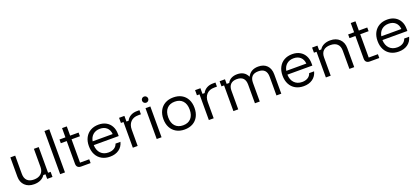

<svg xmlns="http://www.w3.org/2000/svg" viewBox="48 -1809 6363 2927"><g transform="rotate(-20 3229.0 -345.0)"><path d="M271.7 9.2Q178.3 9.2 123.3 -44.2Q68.3 -97.5 68.3 -187.5V-500H146.7V-204.2Q146.7 -133.3 184.2 -96.2Q221.7 -59.2 292.5 -59.2Q366.7 -59.2 408.3 -97.5Q450 -135.8 450 -204.2V-500H528.3V-83.3H570V0H483.3V-75H448.3Q422.5 -34.2 377.1 -12.5Q331.7 9.2 271.7 9.2Z M694.2 0V-700H772.5V0Z M1035 0Q1000 0 980.4 -17.9Q960.8 -35.8 960.8 -71.7V-440H865V-500H961.7V-650H1038.3V-500H1175V-440H1039.2V-61.7H1188.3V0Z M1503.3 10Q1426.7 10 1370 -22.1Q1313.3 -54.2 1282.5 -113.3Q1251.7 -172.5 1251.7 -251.7Q1251.7 -330.8 1282.5 -388.8Q1313.3 -446.7 1369.2 -478.3Q1425 -510 1500 -510Q1570.8 -510 1622.5 -481.2Q1674.2 -452.5 1702.9 -400Q1731.7 -347.5 1731.7 -275.8V-240.8H1326.7Q1330 -155 1377.1 -106.7Q1424.2 -58.3 1502.5 -58.3Q1556.7 -58.3 1594.6 -81.7Q1632.5 -105 1646.7 -149.2H1726.7Q1707.5 -73.3 1648.8 -31.7Q1590 10 1503.3 10ZM1330.8 -300.8H1655.8Q1650 -368.3 1608.3 -405.8Q1566.7 -443.3 1499.2 -443.3Q1431.7 -443.3 1387.1 -405.8Q1342.5 -368.3 1330.8 -300.8Z M1873.3 0V-416.7H1831.7V-500H1918.3V-408.3H1953.3Q1975 -452.5 2018.8 -477.9Q2062.5 -503.3 2122.5 -503.3H2163.3V-436.7H2118.3Q2040 -436.7 1995.8 -390Q1951.7 -343.3 1951.7 -263.3V0Z M2260.8 0V-500H2339.2V0ZM2300 -575Q2279.2 -575 2264.6 -589.6Q2250 -604.2 2250 -625Q2250 -645.8 2264.6 -660.4Q2279.2 -675 2300 -675Q2320.8 -675 2335.4 -660.4Q2350 -645.8 2350 -625Q2350 -604.2 2335.4 -589.6Q2320.8 -575 2300 -575Z M2712.5 10Q2635.8 10 2579.2 -22.1Q2522.5 -54.2 2491.3 -112.5Q2460 -170.8 2460 -250Q2460 -329.2 2490.8 -387.5Q2521.7 -445.8 2578.8 -477.9Q2635.8 -510 2712.5 -510Q2790.8 -510 2847.1 -478.3Q2903.3 -446.7 2934.2 -388.3Q2965 -330 2965 -250Q2965 -170.8 2934.2 -112.1Q2903.3 -53.3 2846.7 -21.7Q2790 10 2712.5 10ZM2712.5 -58.3Q2795 -58.3 2840.8 -108.8Q2886.7 -159.2 2886.7 -250Q2886.7 -341.7 2840.8 -391.7Q2795 -441.7 2712.5 -441.7Q2630.8 -441.7 2584.6 -391.2Q2538.3 -340.8 2538.3 -250Q2538.3 -159.2 2584.6 -108.8Q2630.8 -58.3 2712.5 -58.3Z M3106.7 0V-416.7H3065V-500H3151.7V-408.3H3186.7Q3208.3 -452.5 3252.1 -477.9Q3295.8 -503.3 3355.8 -503.3H3396.7V-436.7H3351.7Q3273.3 -436.7 3229.2 -390Q3185 -343.3 3185 -263.3V0Z M3505 0V-416.7H3463.3V-500H3550V-425H3591.7Q3611.7 -465.8 3652.5 -487.5Q3693.3 -509.2 3750 -509.2Q3808.3 -509.2 3849.6 -485Q3890.8 -460.8 3915 -410H3917.5Q3968.3 -509.2 4090.8 -509.2Q4180.8 -509.2 4231.2 -457.1Q4281.7 -405 4281.7 -312.5V0H4203.3V-302.5Q4203.3 -440.8 4067.5 -440.8Q3932.5 -440.8 3932.5 -302.5V0H3854.2V-302.5Q3854.2 -440.8 3718.3 -440.8Q3652.5 -440.8 3617.9 -405.4Q3583.3 -370 3583.3 -302.5V0Z M4645 10Q4568.3 10 4511.7 -22.1Q4455 -54.2 4424.2 -113.3Q4393.3 -172.5 4393.3 -251.7Q4393.3 -330.8 4424.2 -388.8Q4455 -446.7 4510.8 -478.3Q4566.7 -510 4641.7 -510Q4712.5 -510 4764.2 -481.2Q4815.8 -452.5 4844.6 -400Q4873.3 -347.5 4873.3 -275.8V-240.8H4468.3Q4471.7 -155 4518.8 -106.7Q4565.8 -58.3 4644.2 -58.3Q4698.3 -58.3 4736.2 -81.7Q4774.2 -105 4788.3 -149.2H4868.3Q4849.2 -73.3 4790.4 -31.7Q4731.7 10 4645 10ZM4472.5 -300.8H4797.5Q4791.7 -368.3 4750 -405.8Q4708.3 -443.3 4640.8 -443.3Q4573.3 -443.3 4528.8 -405.8Q4484.2 -368.3 4472.5 -300.8Z M5005 0V-416.7H4963.3V-500H5050V-425H5085Q5110 -466.7 5155.4 -487.9Q5200.8 -509.2 5259.2 -509.2Q5353.3 -509.2 5409.2 -454.2Q5465 -399.2 5465 -307.5V0H5386.7V-295.8Q5386.7 -366.7 5347.9 -403.8Q5309.2 -440.8 5235 -440.8Q5161.7 -440.8 5122.5 -403.8Q5083.3 -366.7 5083.3 -295.8V0Z M5718.3 0Q5683.3 0 5663.8 -17.9Q5644.2 -35.8 5644.2 -71.7V-440H5548.3V-500H5645V-650H5721.7V-500H5858.3V-440H5722.5V-61.7H5871.7V0Z M6186.7 10Q6110 10 6053.3 -22.1Q5996.7 -54.2 5965.8 -113.3Q5935 -172.5 5935 -251.7Q5935 -330.8 5965.8 -388.8Q5996.7 -446.7 6052.5 -478.3Q6108.3 -510 6183.3 -510Q6254.2 -510 6305.8 -481.2Q6357.5 -452.5 6386.2 -400Q6415 -347.5 6415 -275.8V-240.8H6010Q6013.3 -155 6060.4 -106.7Q6107.5 -58.3 6185.8 -58.3Q6240 -58.3 6277.9 -81.7Q6315.8 -105 6330 -149.2H6410Q6390.8 -73.3 6332.1 -31.7Q6273.3 10 6186.7 10ZM6014.2 -300.8H6339.2Q6333.3 -368.3 6291.7 -405.8Q6250 -443.3 6182.5 -443.3Q6115 -443.3 6070.4 -405.8Q6025.8 -368.3 6014.2 -300.8Z"/></g></svg>

Font: Funnel Display Light
Style: Regular
Weight: 300
Designer: NORD ID, Kristian Moeller
Foundry: Dicotype
Version: Version 1.000